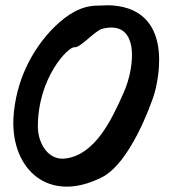

<svg xmlns="http://www.w3.org/2000/svg" viewBox="-20 -688 643 715"><path d="M342 -667C284 -667 232 -636 182 -587C97 -502 38 -384 30 -248C21 -58 160 72 358 -27C465 -80 542 -300 552 -330C557 -342 650 -651 396 -668C380 -669 358 -667 342 -667ZM441 -344C395 -240 335 -114 226 -98C159 -88 122 -155 121 -214C120 -399 235 -515 257 -512C280 -510 325 -566 358 -580C501 -619 484 -441 441 -344Z"/></svg>

Font: Carybe
Style: Regular
Weight: 400
Designer: Genilson Lima Santos
Foundry: Genilson Lima Santos
Version: Version 1.010;PS 001.010;hotconv 1.0.70;makeotf.lib2.5.58329